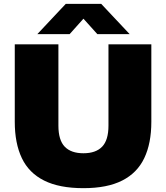

<svg xmlns="http://www.w3.org/2000/svg" viewBox="-20 -971 866 1001"><path d="M415 10Q289 10 209.8 -29.8Q130.5 -69.5 93.8 -146.8Q57 -224 57 -336V-740H284.5V-316Q284.5 -240.5 317.5 -206.2Q350.5 -172 415 -172Q479.5 -172 512.5 -206.2Q545.5 -240.5 545.5 -316V-740H769V-336Q769 -224 732.2 -146.8Q695.5 -69.5 617.2 -29.8Q539 10 415 10ZM174.5 -793 323 -951H507.5L656 -793H487.5L398 -892.5H432L343 -793Z"/></svg>

Font: Encode Sans SC SemiExpanded Black
Style: Regular
Weight: 900
Width: 6
Designer: Multiple Designers
Foundry: Impallari Type
Version: Version 3.002